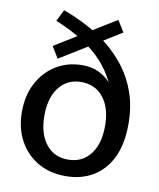

<svg xmlns="http://www.w3.org/2000/svg" viewBox="-85 -820 746 900"><g transform="rotate(10 288.0 -370.5)"><path d="M288.1 11.2Q211.9 11.2 155 -22.2Q98.1 -55.7 66.4 -114.7Q34.7 -173.8 34.7 -251Q34.7 -329.1 66.2 -388.4Q97.7 -447.8 152.6 -481.2Q207.5 -514.6 277.3 -514.6Q320.8 -514.6 353.3 -499.5Q385.7 -484.4 407.7 -460.2Q429.7 -436 441.4 -408.7L430.2 -407.2Q411.6 -465.8 379.6 -511.2Q347.7 -556.6 306.2 -591.1Q264.6 -625.5 217 -651.9Q169.4 -678.2 119.6 -698.2L147 -753.4Q202.1 -733.4 258.1 -704.3Q314 -675.3 364 -635.3Q414.1 -595.2 453.1 -543.2Q492.2 -491.2 514.4 -425.5Q536.6 -359.9 536.6 -278.8Q536.6 -183.6 504.9 -118.9Q473.1 -54.2 417.2 -21.5Q361.3 11.2 288.1 11.2ZM285.6 -66.9Q352.5 -66.9 391.4 -116.5Q430.2 -166 430.2 -251.5Q430.2 -336.9 391.4 -386.5Q352.5 -436 285.6 -436Q219.2 -436 180.4 -386.5Q141.6 -336.9 141.6 -251.5Q141.6 -166.5 180.2 -116.7Q218.8 -66.9 285.6 -66.9ZM156.7 -524.4 123 -579.1 405.3 -752.9 439 -698.7Z"/></g></svg>

Font: Schibsted Grotesk Medium
Style: Regular
Weight: 500
Designer: Bakken & Baeck AS, Henrik Kongsvoll
Foundry: Schibsted ASA
Version: Version 1.100;gftools[0.9.25]